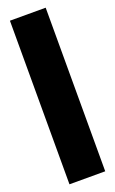

<svg xmlns="http://www.w3.org/2000/svg" viewBox="-140 -736 463 772"><g transform="rotate(-20 91.5 -350.0)"><path d="M168 -700H15V0H168Z"/></g></svg>

Font: Queering Heavy
Style: Bold
Weight: 900
Designer: Adam Naccarato
Foundry: adamnac
Version: Version 2.000;hotconv 1.0.109;makeotfexe 2.5.65596